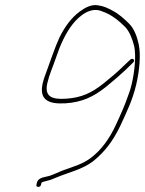

<svg xmlns="http://www.w3.org/2000/svg" viewBox="-20 -743 565 749"><path d="M164.7 -419C173.2 -455.6 185.2 -478.5 199.1 -520C215 -567.9 236.3 -614.1 262.5 -647.5C289.8 -682.3 334.8 -718.9 380.1 -698C415.5 -686.3 445.9 -660.1 469.1 -637C485.7 -619 497.1 -589 503.7 -562C511.2 -524.1 505.6 -465.9 493.6 -414C490.2 -399.3 486.1 -386 481.3 -374C466.7 -331.1 450.8 -296.5 432.1 -256C407.4 -202.5 375.6 -158 334.3 -127C302.3 -102.9 268.4 -93.8 228.9 -79.5C211.5 -73.2 187.8 -61.5 173.2 -57C155 -51.4 128.9 -51.5 123.9 -30L122.3 -23C120.9 -17 123.2 -14 129.2 -14C135.2 -14 138.9 -17 140.3 -23L141.9 -30C142.5 -32.5 154.7 -35.6 157.3 -36C173.9 -39.9 180.9 -42.1 198.5 -50C249.6 -71.5 300.7 -81.5 343.3 -114C388.7 -150.9 420.2 -191.8 449.2 -252C473.5 -304.7 497.3 -352.3 511.6 -414C524.3 -468.9 529.6 -528.7 521.4 -569C515.2 -599.2 502.8 -632.5 483.3 -651C466.5 -667.8 443.2 -689.3 419.8 -701C400.6 -711.2 386.9 -718.6 363.7 -722C337.3 -727.5 311.9 -713.3 291.1 -698C258.9 -674.2 232.6 -639 211.6 -596C195 -560.4 173.7 -497 160.4 -461C154.1 -445 149.5 -431 146.7 -419C131.8 -354.5 167.3 -335.8 235.5 -340C298.5 -344 343.3 -364.3 393.3 -404C423.6 -428.7 449 -450.7 469.5 -470L499.2 -499C509.7 -508.6 497.6 -519 487.7 -510L458.3 -482C438.5 -462.7 413.5 -441 383.3 -417C336.4 -379.7 296.9 -361.9 237.7 -358C181.1 -354 152.7 -366.9 164.7 -419Z"/></svg>

Font: HoneyBee
Style: BLnIt
Weight: 100
Foundry: Cannot Into Space Fonts
Version: Version 0.89